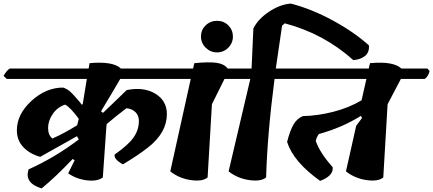

<svg xmlns="http://www.w3.org/2000/svg" viewBox="-56 -1007 2414 1070"><path d="M373 -248Q363 -242 168 -133Q110 -149 74 -187Q38 -225 38 -281Q38 -370 119 -444.5Q200 -519 296 -519Q322 -510 339 -493Q356 -476 360 -471Q395 -432 400 -423L405 -427L428 -567H-18L-36 -584Q-21 -612 -2 -625H438L443 -655Q574 -667 618 -625H1024L1036 -611Q1029 -581 1008 -567H614Q589 -523 507 -387L518 -378Q543 -401 589 -446Q635 -491 650 -505Q745 -524 809.5 -485Q874 -446 874 -371Q874 -268 770 -186Q714 -142 629 -91Q577 -120 583 -146Q658 -198 688 -240.5Q718 -283 718 -333Q718 -362 700 -381Q682 -400 649 -404Q594 -363 539 -316L537 -303L517 -18Q486 5 428 -2Q370 -9 324 -41L360 -114L349 -121Q253 -20 176 43Q79 14 103 -63Q252 -130 383 -230ZM236 -235Q300 -263 374 -309L383 -345Q337 -408 307 -424Q264 -410 238 -372Q212 -334 212 -294Q212 -254 236 -235Z M1348 -625 1360 -611Q1353 -581 1332 -567H1195L1125 -426L1101 -18Q1072 6 1007 -3.5Q942 -13 893 -52L1007 -567H876L858 -584Q873 -612 892 -625H1020L1027 -655Q1108 -663 1150.5 -657Q1193 -651 1213 -625Z M1242 -803.5Q1242 -767 1216 -741Q1190 -715 1153.5 -715Q1117 -715 1090.5 -741Q1064 -767 1064 -803.5Q1064 -840 1090 -865.5Q1116 -891 1153.5 -891Q1191 -891 1216.5 -865.5Q1242 -840 1242 -803.5Z M1356 -848Q1381 -900 1443 -941.5Q1505 -983 1565 -987Q1681 -957 1799.5 -892.5Q1918 -828 2000 -754Q2003 -715 1978 -695Q1953 -675 1913 -672Q1748 -820 1531 -877L1516 -864L1481 -625H1671L1683 -611Q1676 -581 1656 -567H1474Q1434 -261 1427 -18Q1398 6 1332.5 -3.5Q1267 -13 1218 -52L1339 -567H1200L1182 -584Q1197 -612 1216 -625H1346Z M2326 -625 2338 -611Q2331 -581 2311 -567H2178L2104 -426L2080 -18Q2051 6 1986 -3.5Q1921 -13 1872 -52L1929 -306L1962 -350L1955 -361Q1851 -296 1721 -260Q1707 -241 1704 -221Q1725 -158 1798 -75Q1803 -27 1728 1Q1579 -105 1544 -216Q1559 -276 1578.5 -311Q1598 -346 1632 -360Q1717 -362 1803.5 -384.5Q1890 -407 1959 -448L1986 -567H1528L1511 -584Q1527 -613 1544 -625H1999L2006 -655Q2137 -667 2181 -625Z"/></svg>

Font: Tillana
Style: Bold
Weight: 700
Designer: Lipi Raval (Devanagari, Latin), Jonny Pinhorn (Latin)
Foundry: Indian Type Foundry
Version: Version 2.002;PS 1.0;hotconv 1.0.79;makeotf.lib2.5.61930; tt